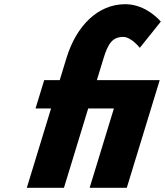

<svg xmlns="http://www.w3.org/2000/svg" viewBox="-20 -895 786 915"><path d="M407.2 0H584.2L741.1 -513H441.6L473.4 -617C495.1 -688 516.2 -719 567.3 -719C605.9 -719 646.2 -667 646.2 -667L746.4 -792C746.4 -792 678.8 -875 577.1 -875C446.3 -875 344.8 -772 297.9 -622L264.6 -513H190.6L149.3 -378H223.3L107.8 0H284.8L400.3 -378H522.8Z"/></svg>

Font: Hussar
Style: BdSuprConOblThree
Weight: 700
Foundry: Cannot Into Space Fonts
Version: Version 2.00